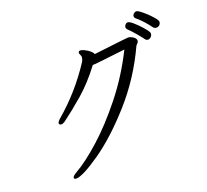

<svg xmlns="http://www.w3.org/2000/svg" viewBox="-140 -987 1280 1188"><g transform="rotate(-20 500.0 -393.0)"><path d="M953 -678Q942 -678 934 -687Q892 -744 851 -777Q844 -783 844 -791Q844 -801 852 -808.5Q860 -816 870 -816Q880 -816 908 -793Q936 -770 959.5 -743.5Q983 -717 983 -707Q983 -696 975 -687Q967 -678 953 -678ZM184 -8Q253 -47 349 -132.5Q445 -218 545.5 -344Q646 -470 720 -619Q627 -609 581 -603L526 -597Q520 -596 510 -596H504Q433 -502 361 -439.5Q289 -377 220 -326Q207 -317 196 -317Q188 -317 185 -321Q182 -324 182 -329Q182 -338 200 -354Q343 -475 449 -638Q456 -652 457 -665V-666Q457 -672 452.5 -681.5Q448 -691 448 -695Q448 -701 453 -705Q455 -707 461 -707Q467 -707 474.5 -704.5Q482 -702 484 -701Q510 -688 523 -676Q536 -664 538 -655Q755 -681 766 -681Q780 -681 798 -669.5Q816 -658 816 -644Q816 -635 808.5 -627Q801 -619 799 -617Q712 -429 581 -282.5Q450 -136 330 -53Q210 30 167 30Q158 30 155 24Q154 23 154 20Q154 9 184 -8ZM797 -770Q808 -770 831.5 -749.5Q855 -729 877.5 -703.5Q900 -678 906 -666Q908 -663 908 -657Q908 -643 899 -635Q890 -626 879 -626Q870 -626 862 -635Q848 -655 821 -686Q794 -717 779 -731Q773 -737 773 -745Q773 -754 780 -762Q787 -770 797 -770Z"/></g></svg>

Font: Iansui 0.93
Style: Regular
Weight: 400
Designer: But Ko / Fontworks Inc.
Foundry: zi-hi.com / Fontworks Inc.
Version: Version 0.931